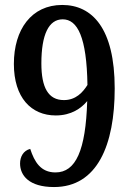

<svg xmlns="http://www.w3.org/2000/svg" viewBox="-20 -744 526 775"><path d="M198 11C373 11 443 -159 443 -387C443 -630 352 -724 231 -724C107 -724 36 -625 36 -486C36 -350 106 -278 205 -278C268 -278 308 -307 332 -336C326 -137 286 -48 204 -48C144 -48 119 -91 102 -143C74 -136 61 -111 61 -84C61 -36 97 11 198 11ZM238 -340C175 -340 147 -390 147 -488C147 -605 177 -666 233 -666C293 -666 330 -594 333 -401C314 -371 286 -340 238 -340Z"/></svg>

Font: Noto Serif Sinhala Condensed SemiBold
Style: Regular
Weight: 600
Width: 3
Designer: Jelle Bosma - Monotype Design Team
Foundry: Monotype Imaging Inc.
Version: Version 2.007